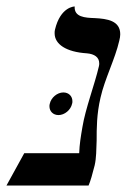

<svg xmlns="http://www.w3.org/2000/svg" viewBox="-68 -574 405 594"><path d="M243 -272C256 -330 288 -391 301 -448C303 -456 304 -462 304 -468C304 -510 264 -516 225 -518C195 -519 161 -521 163 -554C163 -554 119 -554 102 -482C101 -479 101 -474 101 -471C101 -437 137 -413 201 -409C224 -407 239 -397 239 -378C239 -375 239 -373 238 -369C225 -313 196 -237 187 -181C182 -152 178 -128 177 -100H7L-48 0H206C212 -14 218 -35 225 -63C230 -85 230 -111 231 -139C231 -177 231 -221 243 -272ZM86 -253C85 -250 85 -248 85 -245C85 -230 96 -218 113 -218C132 -218 151 -234 155 -253C156 -255 156 -258 156 -261C156 -276 145 -288 128 -288C109 -288 90 -272 86 -253Z"/></svg>

Font: Libertinus Serif
Style: Italic
Weight: 400
Italic angle: -12°
Designer: Philipp H. Poll, Khaled Hosny
Foundry: Caleb Maclennan
Version: Version 7.050;RELEASE